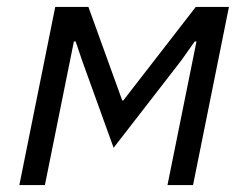

<svg xmlns="http://www.w3.org/2000/svg" viewBox="-20 -536 719 556"><path d="M36 0 140 -516H236L334 -245H337L547 -516H643L539 0H465L549 -416H544L505 -361L309 -108L218 -360L199 -416H194L110 0Z"/></svg>

Font: Aneliza
Style: Italic
Weight: 400
Italic angle: -11.31°
Designer: Mike Abbink, Paul van der Laan, Pieter van Rosmalen
Foundry: Bold Monday
Version: Version 3.0